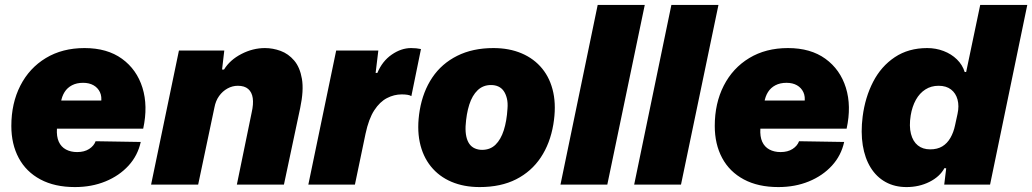

<svg xmlns="http://www.w3.org/2000/svg" viewBox="-20 -749 4188 779"><path d="M284 10Q202 10 144 -21Q86 -52 56 -108Q26 -164 26 -238Q26 -330 62.5 -401.5Q99 -473 166 -513.5Q233 -554 323 -554Q415 -554 475 -510.5Q535 -467 558 -393Q581 -319 561 -227H211Q209 -195 218.5 -174Q228 -153 247.5 -142.5Q267 -132 293 -132Q322 -132 341.5 -144.5Q361 -157 368 -176L551 -173Q539 -118 501.5 -77Q464 -36 408 -13Q352 10 284 10ZM227 -334 220 -341H397L390 -332Q394 -357 385.5 -375Q377 -393 359.5 -403Q342 -413 317 -413Q291 -413 272 -403Q253 -393 242 -375.5Q231 -358 227 -334Z M593 0 706 -544H890L881 -467H889Q913 -506 959.5 -530Q1006 -554 1055 -554Q1087 -554 1118.5 -542.5Q1150 -531 1173.5 -503.5Q1197 -476 1205 -429Q1213 -382 1198 -311L1132 0H941L1001 -292Q1009 -327 1005.5 -351Q1002 -375 987 -388Q972 -401 945 -401Q923 -401 903 -390Q883 -379 869 -359.5Q855 -340 850 -313L784 0Z M1231 0 1344 -544H1515L1504 -453H1511Q1531 -501 1569.5 -527.5Q1608 -554 1648 -554Q1659 -554 1669 -553Q1679 -552 1688 -550L1649 -359Q1643 -363 1632.5 -364.5Q1622 -366 1610 -366Q1579 -366 1550 -351Q1521 -336 1498.5 -301.5Q1476 -267 1463 -206L1420 0Z M1926 10Q1862 10 1811.5 -11.5Q1761 -33 1728 -74Q1695 -115 1683 -172.5Q1671 -230 1683 -302Q1696 -378 1734 -434.5Q1772 -491 1835 -522.5Q1898 -554 1982 -554Q2046 -554 2096.5 -532.5Q2147 -511 2180 -470.5Q2213 -430 2225 -373Q2237 -316 2225 -244Q2212 -167 2174 -110Q2136 -53 2074 -21.5Q2012 10 1926 10ZM1936 -141Q1969 -141 1990.5 -162Q2012 -183 2024 -220.5Q2036 -258 2039 -308Q2041 -332 2036.5 -350Q2032 -368 2023.5 -380Q2015 -392 2002 -398Q1989 -404 1972 -404Q1940 -404 1918 -383Q1896 -362 1884 -324.5Q1872 -287 1869 -237Q1868 -213 1872 -195Q1876 -177 1884.5 -165Q1893 -153 1906.5 -147Q1920 -141 1936 -141Z M2254 0 2405 -729H2596L2444 0Z M2553 0 2704 -729H2895L2743 0Z M3138 10Q3056 10 2998 -21Q2940 -52 2910 -108Q2880 -164 2880 -238Q2880 -330 2916.5 -401.5Q2953 -473 3020 -513.5Q3087 -554 3177 -554Q3269 -554 3329 -510.5Q3389 -467 3412 -393Q3435 -319 3415 -227H3065Q3063 -195 3072.5 -174Q3082 -153 3101.5 -142.5Q3121 -132 3147 -132Q3176 -132 3195.5 -144.5Q3215 -157 3222 -176L3405 -173Q3393 -118 3355.5 -77Q3318 -36 3262 -13Q3206 10 3138 10ZM3081 -334 3074 -341H3251L3244 -332Q3248 -357 3239.5 -375Q3231 -393 3213.5 -403Q3196 -413 3171 -413Q3145 -413 3126 -403Q3107 -393 3096 -375.5Q3085 -358 3081 -334Z M3658 10Q3610 10 3573 -10.5Q3536 -31 3512.5 -69Q3489 -107 3480.5 -159.5Q3472 -212 3480 -276Q3490 -354 3522.5 -417Q3555 -480 3610.5 -517Q3666 -554 3742 -554Q3777 -554 3808.5 -542Q3840 -530 3862.5 -508Q3885 -486 3894 -457H3900L3957 -729H4148L3997 0H3811L3819 -66L3812 -67Q3793 -32 3751 -11Q3709 10 3658 10ZM3754 -143Q3783 -143 3803 -155Q3823 -167 3836 -189.5Q3849 -212 3855 -241L3865 -287Q3872 -319 3865 -345Q3858 -371 3838.5 -386Q3819 -401 3788 -401Q3758 -401 3734.5 -386Q3711 -371 3696 -344Q3681 -317 3675 -281Q3668 -237 3676 -206Q3684 -175 3704 -159Q3724 -143 3754 -143Z"/></svg>

Font: Mona Sans ExtraLight Black
Style: Italic
Weight: 900
Italic angle: -11.6951°
Version: Version 2.000